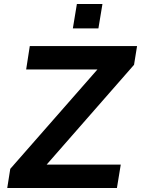

<svg xmlns="http://www.w3.org/2000/svg" viewBox="-20 -934 701 954"><path d="M16 0 31 -95 509 -640 520 -589H110L128 -705H661L646 -612L167 -65L156 -116H580L561 0ZM342 -793 362 -914H489L469 -793Z"/></svg>

Font: Nunito Sans 7pt
Style: Bold Italic
Weight: 700
Italic angle: -9°
Version: Version 3.101;gftools[0.9.27]